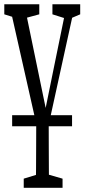

<svg xmlns="http://www.w3.org/2000/svg" viewBox="-26 -567 406 898"><path d="M30.8 23.4V-28.3H311V23.4ZM157.7 74.2 17.6 -546.9H87.4L196.8 -17.6L166 43.9L226.1 -251.5L286.6 -546.9H325.2L189 74.2ZM-5.9 -500V-546.9H157.7V-500L80.1 -479H61.5ZM85 311.5V268.6L165 244.1H181.6L266.6 268.6V311.5ZM219.2 -500V-546.9H349.1V-500L299.8 -479H285.6ZM141.6 311.5Q142.6 268.1 142.6 221.9Q142.6 175.8 143.1 115.5Q143.6 55.2 143.6 -31.7H201.7Q201.7 53.2 202.1 114.5Q202.6 175.8 202.6 222.2Q202.6 268.6 203.1 311.5Z"/></svg>

Font: Scarab Serif
Style: Condensed
Weight: 400
Designer: John Roberts
Foundry: Scarab
Version: 1.0